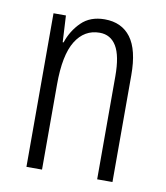

<svg xmlns="http://www.w3.org/2000/svg" viewBox="-67 -599 566 655"><g transform="rotate(10 216.0 -271.0)"><path d="M244 -542Q303 -542 334.5 -500Q366 -458 366 -370V0H313V-357Q313 -428 293 -461Q273 -494 235 -494Q182 -494 152 -445.5Q122 -397 122 -295V0H68V-532H111L116 -440H119Q133 -482 163.5 -512Q194 -542 244 -542Z"/></g></svg>

Font: Noto Sans Thai ExtCond Light
Style: Regular
Weight: 300
Width: 2
Designer: Monotype Design Team
Foundry: Monotype Imaging Inc.
Version: Version 2.002; ttfautohint (v1.8.4.7-5d5b)